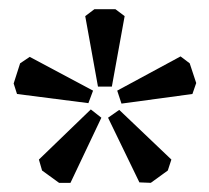

<svg xmlns="http://www.w3.org/2000/svg" viewBox="-20 -856 456 419"><path d="M193.8 -667 166 -820.8 186 -835.9H231.9L252 -820.8L224.1 -667ZM240.2 -616.2 354 -507.8 346.2 -483.9 309.1 -457 284.2 -458 215.8 -599.1ZM201.2 -599.1 133.8 -457H108.9L71.8 -483.9L64.9 -507.8L178.2 -617.2ZM235.8 -658.2 374 -732.9 394 -717.8 408.2 -674.8 399.9 -650.9 245.1 -629.9ZM172.9 -630.9 17.1 -650.9 9.8 -673.8 23.9 -717.8 44.9 -731.9 183.1 -658.2Z"/></svg>

Font: Amethysta
Style: Regular
Weight: 400
Designer: Konstantin Vinogradov, Alexei Vanyashin
Foundry: Cyreal (www.cyreal.org)
Version: Version 1.002